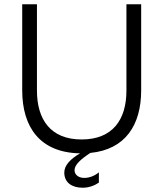

<svg xmlns="http://www.w3.org/2000/svg" viewBox="-20 -708 765 899"><path d="M641 -688H572V-284C572 -147 507 -55 362 -55C218 -55 153 -147 153 -284V-688H84V-285C84 -113 167 7 355 10C310 36 281 66 281 100C281 147 317 171 367 171C398 171 424 160 443 147V99C421 117 397 125 374 125C349 125 329 111 329 89C329 63 359 37 403 8C568 -8 641 -124 641 -285Z"/></svg>

Font: Roundo
Style: Regular
Weight: 400
Designer: Shiva Nallaperumal
Foundry: Indian Type Foundry
Version: Version 2.000